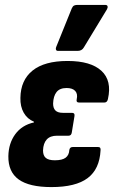

<svg xmlns="http://www.w3.org/2000/svg" viewBox="-20 -753 464 781"><path d="M189 8Q99 8 56 -23Q13 -54 14 -118Q15 -170 42 -207Q69 -244 118 -255V-258Q91 -269 76.5 -294.5Q62 -320 63 -355Q64 -427 112.5 -466Q161 -505 255 -505Q349 -505 392.5 -465Q436 -425 419 -350Q416 -336 405 -336H301Q289 -336 292 -349Q297 -371 286 -383Q275 -395 251 -395Q223 -395 210 -378.5Q197 -362 196 -332Q196 -313 205.5 -303.5Q215 -294 236 -294H273Q285 -294 283 -281L272 -214Q270 -201 259 -201H212Q184 -201 170 -185.5Q156 -170 155 -141Q155 -120 166.5 -110.5Q178 -101 203 -101Q233 -101 247 -111.5Q261 -122 262 -143Q264 -155 276 -155H379Q391 -155 389 -141Q385 -65 336.5 -28.5Q288 8 189 8ZM216 -546Q209 -546 207.5 -551.5Q206 -557 209 -563L272 -719Q276 -728 281.5 -730.5Q287 -733 294 -733H408Q416 -733 417.5 -727.5Q419 -722 415 -715L321 -560Q313 -546 296 -546Z"/></svg>

Font: Sofia Sans Condensed Black
Style: Italic
Weight: 900
Italic angle: -9°
Version: Version 4.100